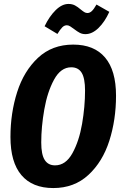

<svg xmlns="http://www.w3.org/2000/svg" viewBox="-20 -936 618 973"><path d="M568 -451Q568 -329 534 -222.5Q500 -116 428 -49.5Q356 17 250 17Q144 17 88.5 -48.5Q33 -114 33 -242Q33 -363 67 -469.5Q101 -576 172.5 -643Q244 -710 351 -710Q457 -710 512.5 -644.5Q568 -579 568 -451ZM189 -214Q189 -153 206.5 -125.5Q224 -98 259 -98Q313 -98 347 -159.5Q381 -221 396 -308.5Q411 -396 411 -477Q411 -539 394 -567Q377 -595 341 -595Q288 -595 254 -532.5Q220 -470 204.5 -381.5Q189 -293 189 -214ZM355 -789Q346 -796 336.5 -802Q327 -808 319 -808Q306 -808 295.5 -797.5Q285 -787 271 -764L206 -803Q230 -853 262 -884.5Q294 -916 327 -916Q346 -916 360 -908.5Q374 -901 389 -888Q400 -879 407.5 -874.5Q415 -870 423 -870Q435 -870 445.5 -880Q456 -890 469 -913L534 -876Q511 -825 479 -794Q447 -763 413 -763Q397 -763 384.5 -769.5Q372 -776 355 -789Z"/></svg>

Font: Fira Sans Extra Condensed
Style: Bold Italic
Weight: 700
Width: 3
Italic angle: -8°
Designer: Carrois Corporate & Edenspiekermann AG
Foundry: Carrois Corporate GbR & Edenspiekermann AG
Version: Version 4.203